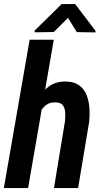

<svg xmlns="http://www.w3.org/2000/svg" viewBox="-21 -951 517 971"><path d="M251 -750 121.1 0H-1.5L128.9 -750ZM151.9 -282.2 118.7 -281.2Q123.5 -321.3 135.7 -366.5Q147.9 -411.6 170.9 -451.4Q193.8 -491.2 229 -515.6Q264.2 -540 314 -538.6Q355.5 -537.6 380.4 -518.8Q405.3 -500 417 -470Q428.7 -439.9 431.2 -405Q433.6 -370.1 430.2 -336.4L374 0H252L307.6 -337.9Q309.6 -358.4 308.8 -380.1Q308.1 -401.9 297.6 -417.5Q287.1 -433.1 260.3 -433.1Q231.4 -434.6 211.9 -419.7Q192.4 -404.8 180.4 -380.9Q168.5 -356.9 161.6 -330.8Q154.8 -304.7 151.9 -282.2ZM358.9 -930.7 461.9 -795.4V-787.1L367.7 -788.6L322.8 -860.8L251 -789.1L154.3 -787.6V-796.4L290.5 -930.2Z"/></svg>

Font: Roboto Condensed SemiBold
Style: Italic
Weight: 600
Italic angle: -12°
Designer: Christian Robertson
Foundry: Google
Version: Version 3.008; 2023